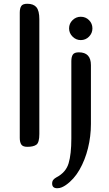

<svg xmlns="http://www.w3.org/2000/svg" viewBox="-20 -780 580 1020"><path d="M189 -68Q189 -23 173.5 -11.5Q158 0 125 0Q101 0 93 -12.5Q85 -25 85 -47V-713Q85 -736 93 -748Q101 -760 125 -760Q158 -760 173.5 -741.5Q189 -723 189 -678ZM359 -455Q359 -478 367 -490Q375 -502 399 -502Q463 -502 463 -434V-121Q463 -56 447.5 7Q432 70 402.5 121.5Q373 173 330 203Q320 210 308.5 215Q297 220 284 220Q257 220 257 195Q257 183 263 175.5Q269 168 280 162Q330 136 344.5 87.5Q359 39 359 -44ZM347 -629Q347 -655 365.5 -673Q384 -691 409 -691Q435 -691 453 -673Q471 -655 471 -629Q471 -604 453 -585.5Q435 -567 409 -567Q384 -567 365.5 -585.5Q347 -604 347 -629Z"/></svg>

Font: Marmelad
Style: Regular
Weight: 400
Designer: Manvel Shmavonyan
Foundry: Cyreal
Version: Version 1.110; ttfautohint (v1.8.4.7-5d5b)